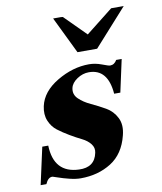

<svg xmlns="http://www.w3.org/2000/svg" viewBox="-82 -776 725 857"><g transform="rotate(-10 280.5 -348.0)"><path d="M487 -479 455 -332H427Q418 -446 332 -446Q304 -446 278.5 -429Q253 -412 248 -389Q242 -361 263 -340.5Q284 -320 316.5 -305Q349 -290 380.5 -272Q412 -254 428.5 -221Q445 -188 433 -142Q413 -61 353.5 -23.5Q294 14 215 14Q193 14 164.5 7Q136 0 115 -7.5Q94 -15 92 -15Q72 -17 59 13H33L70 -155H97Q101 -30 214 -26Q285 -23 298 -87Q303 -109 289 -127Q275 -145 250.5 -157Q226 -169 198 -185.5Q170 -202 147 -219.5Q124 -237 112 -266Q100 -295 108 -332Q122 -396 193.5 -438.5Q265 -481 339 -481Q367 -481 396 -470Q425 -459 431 -459Q451 -459 462 -479ZM537 -710 387 -543H298L217 -710Q222 -710 233 -710Q244 -710 252 -710L261 -709L357 -613L480 -710Z"/></g></svg>

Font: GFS Artemisia
Style: Bold Italic
Weight: 700
Italic angle: -12°
Designer: Designed by Takis Katsoulidis and George D. Matthiopoulos.
Foundry: Designed by Takis Katsoulidis and George D. Matthiopoulos.
Version: Version 1.0